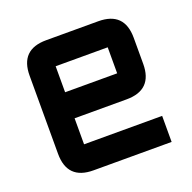

<svg xmlns="http://www.w3.org/2000/svg" viewBox="-94 -582 677 677"><g transform="rotate(-20 244.0 -244.0)"><path d="M146.5 -488.3H341.8Q439.5 -488.3 439.5 -390.6V-293Q439.5 -195.3 341.8 -195.3H146.5V-97.7H439.5V0H146.5Q48.8 0 48.8 -97.7V-390.6Q48.8 -488.3 146.5 -488.3ZM341.8 -390.6H146.5V-293H341.8Z"/></g></svg>

Font: BabelStone Moon Runes
Style: Regular
Weight: 400
Designer: Andrew West
Foundry: BabelStone
Version: Version 7.001 March 14, 2022